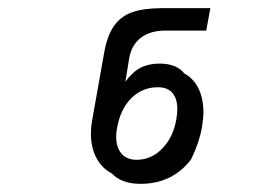

<svg xmlns="http://www.w3.org/2000/svg" viewBox="-20 -810 640 471"><path d="M254.5 -384.5Q230 -397 216.5 -422.5Q203 -448 203 -482.5Q203 -498 206 -514.5L235.5 -680.5Q243 -722.5 259.5 -746.2Q276 -770 304.2 -780Q332.5 -790 378.5 -790H496L486 -735H386Q349 -735 326 -717.8Q303 -700.5 297 -667.5L287.5 -609.5Q305 -633.5 324.8 -643.8Q344.5 -654 371.5 -654Q393 -654 408.5 -647.5Q424 -641 432.5 -629.5Q454.5 -618 466.8 -593.2Q479 -568.5 479 -534.5Q479 -521 475.5 -498Q468.5 -459 449 -419.5Q426.5 -389.5 395 -374.2Q363.5 -359 325 -359Q301 -359 283 -365.8Q265 -372.5 254.5 -384.5ZM412.5 -517Q415 -532 415 -542.5Q415 -568 403 -582Q391 -596 367.5 -596Q329 -596 302 -569Q275 -542 267 -495Q265 -485 265 -474.5Q265 -448.5 278 -433.2Q291 -418 315 -418Q351.5 -418 378.2 -445.8Q405 -473.5 412.5 -517Z"/></svg>

Font: JuliaMono Black
Style: Italic
Weight: 900
Italic angle: -9°
Monospace: yes
Designer: cormullion
Foundry: corm
Version: Version 0.057; ttfautohint (v1.8.4)